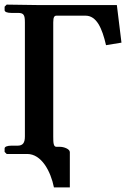

<svg xmlns="http://www.w3.org/2000/svg" viewBox="-23 -668 547 833"><path d="M95 0C157 0 197 75 211 145H280V-8C280 -22 253 -31 238 -31H222C209 -31 208 -48 208 -76V-571C208 -594 213 -600 222 -600H348C396 -600 420 -546 437 -472L504 -483L484 -646H146C134 -646 6 -648 6 -648L-3 -639V-624C-3 -616 9 -612 26 -612H55C80 -612 85 -603 85 -571V-76C85 -48 76 -36 53 -36H26C10 -36 -3 -32 -3 -24V-9L6 0Z"/></svg>

Font: Libertinus Serif Semibold
Style: Regular
Weight: 600
Designer: Philipp H. Poll, Khaled Hosny
Foundry: Caleb Maclennan
Version: Version 7.050;RELEASE